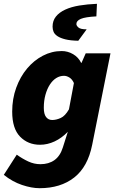

<svg xmlns="http://www.w3.org/2000/svg" viewBox="-36 -780 608 1008"><path d="M172 208Q130 208 79.5 191Q29 174 -16 138L52 32Q81 53 112 67.5Q143 82 176 82Q220 82 250 60.5Q280 39 294 -6L320 -88Q288 -55 250.5 -37.5Q213 -20 174 -20Q111 -20 69.5 -62.5Q28 -105 28 -194Q28 -261 49 -319Q70 -377 106 -420Q142 -463 189 -487.5Q236 -512 288 -512Q320 -512 348 -495.5Q376 -479 390 -450H392L414 -500H544L448 -20Q425 96 353.5 152Q282 208 172 208ZM238 -150Q259 -150 282.5 -160.5Q306 -171 326 -206L352 -344Q343 -364 328.5 -373Q314 -382 300 -382Q278 -382 259 -370Q240 -358 225.5 -335.5Q211 -313 202.5 -282Q194 -251 194 -214Q194 -181 206 -165.5Q218 -150 238 -150ZM375 -566Q333 -567 307 -573.5Q281 -580 266 -590Q251 -600 245.5 -612.5Q240 -625 240 -640Q240 -671 257.5 -693Q275 -715 306.5 -729.5Q338 -744 380.5 -751Q423 -758 473 -760L470 -694Q412 -691 388.5 -681Q365 -671 365 -654Q365 -645 376 -635.5Q387 -626 419 -626Z"/></svg>

Font: mr_Source Sans Pro
Style: Italic
Weight: 900
Italic angle: -11°
Designer: Paul D. Hunt
Foundry: Adobe Systems Incorporated
Version: Version 1.076;July 10, 2024;FontCreator 11.5.0.2430 64-bit